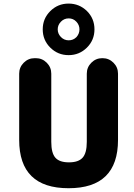

<svg xmlns="http://www.w3.org/2000/svg" viewBox="-20 -1085 732 1051"><path d="M398.4 -881.8Q415 -900.4 415 -924.3Q415 -948.2 397.9 -966.3Q380.9 -984.4 356 -984.4Q331.1 -984.4 313.5 -966.3Q295.9 -948.2 295.9 -924.3Q295.9 -900.4 313.5 -882.3Q331.1 -864.3 356 -864.3Q380.9 -864.3 398.4 -881.8ZM456.1 -1024.4Q497.1 -983.4 497.1 -924.3Q497.1 -865.2 455.6 -824.2Q414.1 -783.2 355.5 -783.2Q296.9 -783.2 255.4 -824.2Q213.9 -865.2 213.9 -924.3Q213.9 -983.4 255.4 -1024.4Q296.9 -1065.4 355.5 -1065.4Q414.1 -1065.4 456.1 -1024.4ZM85 -319.3V-681.6Q85 -716.8 109.9 -741.7Q134.8 -766.6 169.9 -766.6H175.8Q210.9 -766.6 235.8 -741.7Q260.7 -716.8 260.7 -681.6V-308.6Q260.7 -247.1 283.2 -221.7Q305.7 -196.3 357.4 -196.3Q409.2 -196.3 432.1 -221.7Q455.1 -247.1 455.1 -308.6V-681.6Q455.1 -716.8 480 -741.7Q504.9 -766.6 540 -766.6H541Q576.2 -766.6 601.1 -741.7Q626 -716.8 626 -681.6V-319.3Q626 -54.7 355.5 -54.7Q85 -54.7 85 -319.3Z"/></svg>

Font: Gen Jyuu GothicX Heavy
Style: Bold
Weight: 900
Designer: [Source Han Sans]
Ryoko NISHIZUKA  (kana & ideographs); Paul D. Hunt (Latin, Greek & Cyrillic); Wenlong ZHANG  (bopomofo
Version: Version 1.002.20150607